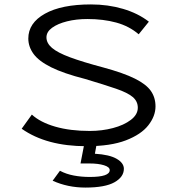

<svg xmlns="http://www.w3.org/2000/svg" viewBox="-20 -651 790 868"><path d="M371 10Q190 10 78 -69L124 -133Q162 -98 229.5 -78.5Q297 -59 386 -59Q441 -59 490.5 -72Q540 -85 571.5 -109Q603 -133 603 -164Q603 -193 580 -212.5Q557 -232 504.5 -250Q452 -268 365 -294Q267 -319 211 -347Q155 -375 131.5 -407.5Q108 -440 108 -477Q108 -547 183 -589Q258 -631 391 -631Q468 -631 536 -611Q604 -591 653 -553L607 -496Q564 -533 505.5 -549Q447 -565 375 -565Q325 -565 283 -554.5Q241 -544 215.5 -525.5Q190 -507 190 -482Q190 -456 215 -434.5Q240 -413 296.5 -392Q353 -371 447 -346Q539 -321 590 -295.5Q641 -270 662 -240Q683 -210 683 -170Q683 -126 650.5 -84.5Q618 -43 549 -16.5Q480 10 371 10ZM366 197Q286 197 218 166L251 121Q279 136 313.5 142.5Q348 149 386 149Q476 149 476 118Q476 104 450 96Q424 88 384 88H344L361 0H417L409 44Q475 48 507.5 67Q540 86 540 112Q540 149 497.5 173Q455 197 366 197Z"/></svg>

Font: Inconsolata ExtraExpanded Thin
Style: Regular
Weight: 100
Width: 8
Monospace: yes
Designer: Raph Levien, Cyreal, Brenton Simpson
Foundry: Raph Levien, Cyreal, Google
Version: Version 3.100; ttfautohint (v1.8.4.7-5d5b)